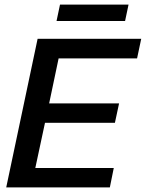

<svg xmlns="http://www.w3.org/2000/svg" viewBox="-20 -812 632 832"><path d="M225 -721 240 -792H537L522 -721ZM7 0 143 -644H592L574 -559H234L193 -364H496L478 -280H175L133 -84H473L456 0Z"/></svg>

Font: Kanit
Style: Italic
Weight: 400
Italic angle: -12°
Designer: Katatrad Team
Foundry: CadsonDemak
Version: Version 2.000; ttfautohint (v1.8.3)